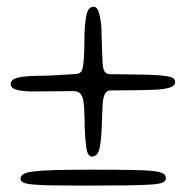

<svg xmlns="http://www.w3.org/2000/svg" viewBox="-20 -632 572 585"><path d="M233 -66.5Q174 -66.5 136.5 -67.2Q99 -68 78.8 -70Q58.5 -72 50.5 -76.2Q42.5 -80.5 42.5 -87Q42.5 -95.5 50.8 -101Q59 -106.5 81.2 -109.5Q103.5 -112.5 145.8 -113.8Q188 -115 256 -115Q332.5 -115 378.2 -114.2Q424 -113.5 447 -110.8Q470 -108 477.8 -102.8Q485.5 -97.5 485.5 -89.5Q485.5 -81.5 477.5 -76.8Q469.5 -72 444.2 -70Q419 -68 368.5 -67.2Q318 -66.5 233 -66.5ZM260.5 -155Q247 -155 243.2 -180.5Q239.5 -206 238 -244.5Q238 -255 237.8 -264Q237.5 -273 237.2 -281Q237 -289 236.8 -296.2Q236.5 -303.5 236 -309Q234.5 -327 230.8 -336.8Q227 -346.5 220.2 -350.5Q213.5 -354.5 201.5 -354.5Q195.5 -354.5 178.8 -354.2Q162 -354 141.2 -353.8Q120.5 -353.5 100.8 -353.5Q81 -353.5 69.5 -353.5Q44 -354.5 28.2 -359.2Q12.5 -364 12.5 -376.5Q12.5 -385 21.2 -390.2Q30 -395.5 48.2 -398Q66.5 -400.5 94.5 -401Q116 -401 139.8 -402.2Q163.5 -403.5 183.2 -404.8Q203 -406 212 -406.5Q222.5 -407 227.8 -414.2Q233 -421.5 235 -448Q235.5 -455 236 -463.5Q236.5 -472 236.8 -482.2Q237 -492.5 237.2 -504.2Q237.5 -516 237.5 -530Q239.5 -576.5 245.5 -594Q251.5 -611.5 265.5 -611.5Q277 -611.5 282.5 -589.5Q288 -567.5 289 -545Q289.5 -530 289.8 -517Q290 -504 290.5 -492.8Q291 -481.5 291.2 -472Q291.5 -462.5 292 -454.5Q292.5 -424.5 297.8 -415.5Q303 -406.5 314 -406Q320 -406 338.2 -405.8Q356.5 -405.5 379.5 -405.2Q402.5 -405 424.2 -404.5Q446 -404 458 -403Q483 -401.5 498.2 -397.8Q513.5 -394 513.5 -382.5Q513.5 -369.5 495.2 -364.5Q477 -359.5 448.5 -358.5Q427.5 -357.5 400.8 -357.2Q374 -357 351 -356.8Q328 -356.5 316.5 -356.5Q305.5 -356.5 299.8 -346.2Q294 -336 292.5 -310Q292.5 -303.5 292 -296.5Q291.5 -289.5 291.2 -281.5Q291 -273.5 290.8 -265Q290.5 -256.5 290 -247Q289 -207.5 283.5 -181.2Q278 -155 260.5 -155Z"/></svg>

Font: Gluten ExtraLight
Style: Regular
Weight: 250
Designer: Tyler Finck
Foundry: Etcetera Type Company
Version: Version 1.300